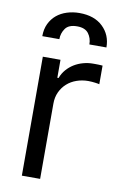

<svg xmlns="http://www.w3.org/2000/svg" viewBox="-87 -818 546 867"><g transform="rotate(10 186.0 -384.0)"><path d="M76.7 0V-545.5H157.7V-463.1H163.4Q171.5 -485.1 186.3 -502Q201 -518.8 219.8 -530.4Q238.6 -541.9 260.7 -547.9Q282.7 -554 305.4 -554Q310.4 -554 316.6 -554Q322.8 -554 328.8 -553.8Q334.9 -553.6 340.4 -553.3Q345.9 -552.9 349.4 -552.6V-467.3Q347.3 -468 342.2 -468.9Q337 -469.8 330.1 -470.7Q323.2 -471.6 315 -472.3Q306.8 -473 298.3 -473Q270.2 -473 245 -464.1Q219.8 -455.3 201.2 -438.6Q182.5 -421.9 171.5 -398.3Q160.5 -374.6 160.5 -345.2V0ZM206 -768.5Q274.5 -768.5 313.2 -731.2Q352.3 -693.9 352.3 -636.4H274.1Q274.1 -665.1 258.2 -686.4Q242.2 -707.4 206 -707.4Q167.3 -707.4 152 -685.7Q136.4 -663.7 136.4 -636.4H58.2Q58.2 -668.7 70 -693.4Q81.7 -718 101.7 -734.7Q121.8 -751.4 148.8 -759.9Q175.8 -768.5 206 -768.5Z"/></g></svg>

Font: Inter P
Style: Regular
Weight: 400
Designer: Rasmus Andersson
Foundry: rsms
Version: Version 3.018;git-588b23468